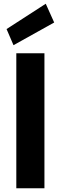

<svg xmlns="http://www.w3.org/2000/svg" viewBox="-20 -1004 324 1024"><path d="M67 0V-720H217V0ZM52 -763 15 -849 224 -984 269 -884Z"/></svg>

Font: DM Sans 11pt Black
Style: Regular
Weight: 900
Version: Version 4.004;gftools[0.9.30]